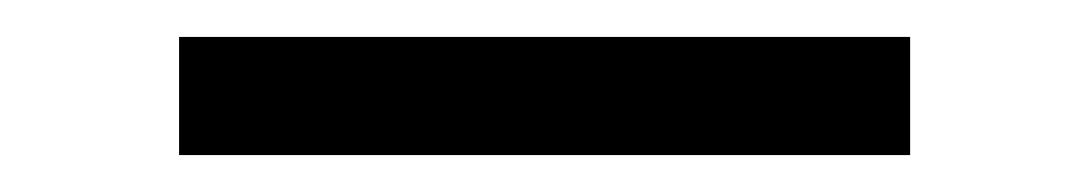

<svg xmlns="http://www.w3.org/2000/svg" viewBox="-20 -377 590 104"><path d="M473 -293H77V-357H473Z"/></svg>

Font: Lode Term
Style: Regular
Weight: 400
Monospace: yes
Designer: Belleve Invis
Foundry: Belleve Invis
Version: Version 29.2.0